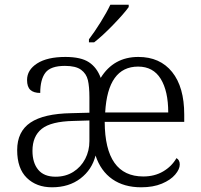

<svg xmlns="http://www.w3.org/2000/svg" viewBox="-20 -786 855 816"><path d="M53 -148Q53 -227 109.5 -265Q166 -303 283 -305L360 -307V-372Q360 -418 353.5 -445.5Q347 -473 324.5 -489.5Q302 -506 256 -506Q195 -506 173 -477Q151 -448 151 -391Q123 -391 109 -404Q95 -417 95 -446Q95 -489 138 -516.5Q181 -544 258 -544Q324 -544 358 -521.5Q392 -499 408 -455Q463 -544 568 -544Q660 -544 711.5 -480Q763 -416 763 -299V-268H425Q426 -36 589 -36Q637 -36 673.5 -57.5Q710 -79 730 -114Q744 -106 744 -87Q744 -67 724.5 -44Q705 -21 668 -5.5Q631 10 580 10Q507 10 457.5 -24.5Q408 -59 386 -125Q371 -65 322 -27.5Q273 10 201 10Q135 10 94 -30Q53 -70 53 -148ZM695 -308Q695 -399 663 -451Q631 -503 567 -503Q438 -503 427 -308ZM360 -186V-274L292 -272Q197 -270 157.5 -238.5Q118 -207 118 -145Q118 -94 142.5 -64.5Q167 -35 216 -35Q259 -35 291.5 -55.5Q324 -76 342 -110.5Q360 -145 360 -186ZM358 -619Q381 -649 407.5 -691.5Q434 -734 449 -766H527V-756Q507 -728 460.5 -680Q414 -632 380 -606H358Z"/></svg>

Font: Noto Serif Light
Style: Regular
Weight: 300
Designer: Monotype Design Team
Foundry: Monotype Imaging Inc.
Version: Version 1.001